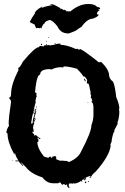

<svg xmlns="http://www.w3.org/2000/svg" viewBox="-20 -916 623 956"><path d="M222.7 -731.9V-728H218.8Q219.2 -731.9 222.7 -731.9ZM209 -712.4H212.9Q212.9 -708.5 209 -708.5ZM255.9 -702.6H257.8Q257.8 -699.7 252 -696.8V-698.7Q252.4 -702.6 255.9 -702.6ZM187.5 -698.7 189.5 -694.8V-690.9Q185.5 -692.9 183.6 -692.9V-694.8Q184.1 -698.7 187.5 -698.7ZM265.6 -698.7H281.2V-692.9Q311 -692.9 359.4 -671.4L363.3 -673.3H365.2L371.1 -669.4H373Q377.4 -669.4 380.9 -671.4Q406.2 -658.7 472.7 -605L476.6 -606.9H484.4Q523.4 -569.3 523.4 -538.6Q526.9 -520 543 -509.3Q552.7 -488.8 558.6 -433.1Q574.2 -395.5 574.2 -376.5L572.3 -372.6L574.2 -360.8Q574.2 -330.1 564.5 -304.2L566.4 -300.3L548.8 -267.1L550.8 -263.2Q542.5 -257.3 535.2 -212.4Q537.1 -212.4 537.1 -210.4Q534.2 -210.4 529.3 -194.8L531.2 -190.9Q525.4 -139.6 457 -62Q437 -46.9 431.6 -30.8H429.7Q425.8 -30.8 425.8 -34.7Q429.7 -36.6 431.6 -36.6L429.7 -40.5Q409.7 -34.7 404.3 -28.8Q408.2 -28.8 408.2 -26.9Q404.3 -18.1 400.4 -17.1V-22.9H394.5Q389.6 -19 386.7 -19L390.6 -13.2L386.7 -11.2H384.8L386.7 -15.1H382.8Q371.6 -5.4 349.6 -1.5Q349.6 -5.4 345.7 -5.4V-1.5H341.8Q337.4 -1.5 334 -3.4Q330.6 -1.5 326.2 -1.5Q326.2 -3.4 324.2 -3.4Q322.3 5.4 322.3 12.2Q326.2 12.7 326.2 16.1Q326.2 20 322.3 20Q312.5 12.2 312.5 2.4H310.5Q305.7 6.3 304.7 6.3Q304.7 3.4 298.8 0.5H296.9Q293 1 293 4.4Q286.6 4.4 281.2 -7.3H275.4L269.5 -3.4H246.1Q212.4 -3.4 191.4 -32.7Q133.3 -51.3 109.4 -83.5Q108.4 -83.5 85.9 -106.9H84L95.7 -91.3V-89.4H93.8Q74.2 -108.4 74.2 -112.8H56.6V-116.7H72.3Q59.1 -133.8 54.7 -153.8H52.7V-147.9H50.8Q17.6 -209 17.6 -249.5V-251.5Q14.2 -251.5 11.7 -257.3Q14.2 -275.9 25.4 -290.5L23.4 -294.4V-312Q23.4 -327.6 35.2 -409.7Q35.2 -417 23.4 -429.2Q35.2 -429.2 35.2 -448.7Q35.2 -495.1 72.3 -567.9L70.3 -577.6Q79.6 -579.1 93.8 -608.9Q153.8 -681.2 173.8 -681.2Q173.8 -684.1 179.7 -687Q190.4 -685.1 197.3 -685.1Q197.3 -688 203.1 -690.9H207L210.9 -689V-690.9Q209 -694.8 209 -696.8H212.9V-690.9H220.7Q222.7 -690.9 222.7 -692.9Q228.5 -690.9 228.5 -689Q236.3 -690.4 236.3 -692.9Q238.3 -692.9 238.3 -690.9Q251 -692.9 259.8 -696.8H265.6ZM296.9 -585.4Q296.9 -583.5 294.9 -579.6L285.2 -581.5Q258.3 -581.5 236.3 -569.8Q229.5 -571.8 228.5 -571.8Q179.7 -571.8 179.7 -544.4Q164.6 -544.4 156.2 -476.1V-464.4H154.3V-462.4Q154.3 -452.6 162.1 -452.6V-450.7L160.2 -440.9Q164.1 -440.4 164.1 -437Q159.7 -437 156.2 -411.6L158.2 -407.7Q154.3 -397.9 150.4 -378.4V-372.6H148.4V-368.7L150.4 -364.7H146.5V-358.9L150.4 -360.8H152.3V-356.9Q144.5 -356.9 144.5 -351.1Q140.6 -342.3 134.8 -302.2L138.7 -300.3H140.6Q140.6 -307.1 150.4 -310.1V-308.1Q150.4 -306.2 148.4 -306.2L150.4 -302.2Q144.5 -289.1 144.5 -280.8Q148.4 -263.2 148.4 -261.2Q145 -259.3 140.6 -259.3V-257.3L150.4 -245.6Q148.4 -241.7 148.4 -239.7L154.3 -243.7L158.2 -241.7Q158.2 -243.7 160.2 -243.7Q160.2 -239.7 181.6 -226.1V-224.1H175.8Q171.9 -224.1 171.9 -230H166V-228Q171.9 -221.7 171.9 -218.3Q169.9 -214.4 169.9 -212.4Q171.9 -212.4 171.9 -210.4Q168 -208.5 166 -208.5Q166 -177.7 199.2 -136.2Q215.8 -130.4 222.7 -130.4Q222.7 -136.2 232.4 -136.2Q234.4 -132.3 234.4 -130.4Q242.2 -130.4 242.2 -138.2H244.1Q246.1 -138.2 246.1 -136.2L250 -138.2H257.8Q257.8 -134.8 261.7 -128.4Q257.8 -127.9 257.8 -124.5Q264.2 -120.6 283.2 -114.7Q285.2 -114.7 285.2 -116.7L304.7 -114.7H312.5Q322.3 -110.4 322.3 -108.9Q370.1 -128.4 384.8 -163.6Q435.5 -259.3 435.5 -294.4Q445.3 -317.4 445.3 -345.2V-384.3Q442.9 -407.7 435.5 -407.7V-411.6H439.5Q436.5 -429.2 431.6 -429.2L433.6 -439Q433.6 -440.9 429.7 -454.6H431.6Q422.9 -499.5 419.9 -499.5Q412.1 -499.5 412.1 -505.4L414.1 -517.1Q405.8 -534.2 396.5 -536.6Q396.5 -534.7 394.5 -534.7Q394.5 -541.5 363.3 -573.7Q322.3 -585.4 296.9 -585.4ZM398.4 -524.9Q403.3 -523.9 408.2 -511.2H406.2Q398.4 -514.6 398.4 -524.9ZM416 -407.7H419.9V-405.8H416ZM160.2 -386.2Q164.1 -385.7 164.1 -382.3L160.2 -380.4ZM160.2 -374.5H162.1Q162.1 -370.6 158.2 -370.6L160.2 -360.8L150.4 -327.6H156.2V-321.8Q156.2 -317.9 152.3 -317.9V-319.8L154.3 -323.7H150.4V-319.8L154.3 -314Q154.3 -310.1 150.4 -310.1V-314H148.4Q148.4 -308.1 142.6 -308.1V-310.1Q142.6 -317.4 152.3 -349.1L148.4 -347.2L146.5 -351.1Q156.2 -351.1 156.2 -362.8V-368.7L152.3 -366.7H150.4Q150.4 -369.6 160.2 -374.5ZM43 -118.7H44.9V-114.7H43ZM398.4 -28.8V-24.9H400.4V-28.8ZM421.9 -15.1V-9.3H418V-11.2Q418.5 -15.1 421.9 -15.1ZM408.2 -13.2 410.2 -9.3Q410.2 -6.3 404.3 -3.4L402.3 -7.3Q402.3 -10.3 408.2 -13.2ZM316.4 4.4V6.3H320.3V4.4ZM322.3 -749.5H319.3Q281.7 -749.5 265.6 -785.2Q240.7 -816.4 226.6 -816.4Q204.6 -809.6 202.1 -801.8Q203.6 -801.8 203.6 -799.8Q194.3 -799.8 185.5 -773.9H184.1V-778.8L179.2 -775.4L166 -777.3Q163.1 -775.4 159.7 -775.4Q157.7 -783.2 153.3 -788.6L154.8 -792L136.7 -801.8Q133.8 -799.8 131.8 -799.8V-804.7H135.3V-806.6H131.8Q131.8 -804.7 130.4 -804.7L128.9 -808.1Q136.7 -824.7 153.3 -848.6Q153.3 -862.8 189 -882.8H192.4L185.5 -876.5H187.5Q206.5 -884.8 234.4 -889.6Q234.4 -887.7 236.3 -887.7L237.8 -891.1H231.4V-894.5H241.2Q248 -894.5 281.7 -875Q280.3 -871.6 280.3 -870.1H285.2V-873H286.6L297.9 -865.2H299.8V-868.2Q309.1 -864.7 312.5 -858.4L315.9 -860.4Q319.3 -860.4 319.3 -858.4Q322.3 -860.4 324.2 -860.4Q327.1 -858.4 329.1 -858.4Q375 -896 417 -896H423.3Q451.7 -896 463.9 -881.3Q479 -880.4 479 -871.6Q477.1 -871.6 477.1 -870.1L473.6 -871.6H468.8V-870.1Q475.6 -869.1 475.6 -865.2Q462.4 -856 462.4 -847.2Q465.8 -847.2 465.8 -842.3H467.3V-845.7H468.8Q468.8 -843.8 470.7 -840.8Q467.3 -832.5 441.4 -822.8Q414.6 -822.8 385.7 -782.2Q383.3 -782.2 356.4 -762.7Q324.7 -749.5 322.3 -749.5Z"/></svg>

Font: Mister Brush
Style: Regular
Weight: 400
Designer: GGBotNet
Foundry: GGBotNet
Version: 1.00